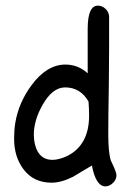

<svg xmlns="http://www.w3.org/2000/svg" viewBox="-20 -661 463 681"><path d="M354 0Q320 0 306 -74Q289 -64 272.5 -54Q256 -44 239 -34Q197 -13 163 -13Q99 -13 63 -61Q30 -105 30 -169Q30 -184 31 -197.5Q32 -211 34 -224Q46 -297 92 -359Q146 -432 212 -432Q257 -432 291 -401V-558Q291 -641 327 -641Q343 -641 355 -629Q367 -617 367 -601Q367 -587 367 -558Q367 -529 367 -494.5Q367 -460 366.5 -424Q366 -388 366 -359Q365 -301 364.5 -258Q364 -215 364 -186Q364 -121 373 -92L385 -66Q393 -48 393 -39Q393 -24 380.5 -12Q368 0 354 0ZM166 -94Q189 -94 219 -108Q296 -147 296 -251Q296 -262 295.5 -274.5Q295 -287 294 -301Q265 -351 211 -351Q166 -351 131 -289Q100 -234 100 -184Q100 -148 114 -123Q131 -94 166 -94Z"/></svg>

Font: Dongol
Style: Regular
Weight: 400
Designer: Abdo Mohamed and Ibrahim Hamdi
Foundry: Protype Foundry
Version: Version 1.000;hotconv 1.0.109;makeotfexe 2.5.65596